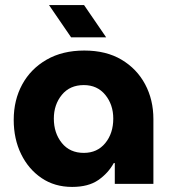

<svg xmlns="http://www.w3.org/2000/svg" viewBox="-20 -724 677 756"><path d="M264 12Q195 12 143.5 -23Q92 -58 63 -117.5Q34 -177 34 -252Q34 -330 67.5 -391.5Q101 -453 163.5 -489Q226 -525 312 -525Q398 -525 458.5 -489Q519 -453 551.5 -392Q584 -331 584 -255V0H432V-82H428Q406 -42 367 -15Q328 12 264 12ZM310 -122Q363 -122 394.5 -160.5Q426 -199 426 -257Q426 -312 394.5 -350.5Q363 -389 310 -389Q255 -389 223.5 -350.5Q192 -312 192 -257Q192 -200 223.5 -161Q255 -122 310 -122ZM260 -577 173 -704H311L398 -577Z"/></svg>

Font: MuseoModerno
Style: Bold
Weight: 700
Designer: Pablo Cosgaya, Héctor Gatti, Marcela Romero, and the Authors of The MuseoModerno Project.
Foundry: Omnibus-Type Team
Version: Version 1.001